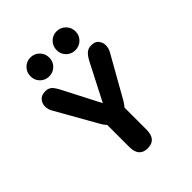

<svg xmlns="http://www.w3.org/2000/svg" viewBox="-230 -945 1080 1080"><g transform="rotate(-45 309.5 -405.0)"><path d="M308 9.5Q239.5 9.5 239.5 -69.5V-244.5Q227 -257 214.5 -279.5L78 -520.5Q65 -542 65 -566.5Q65 -588.5 80.2 -607Q95.5 -625.5 127 -625.5Q152.5 -625.5 167 -611Q181.5 -596.5 197 -565L308.5 -349L420 -566Q436 -597 451.8 -611.2Q467.5 -625.5 492.5 -625.5Q523.5 -625.5 537.2 -607.5Q551 -589.5 551 -567.5Q551 -556 547.5 -543.2Q544 -530.5 537.5 -520.5L401.5 -279.5Q395.5 -269 389.5 -260.5Q383.5 -252 377 -245V-69.5Q377 9.5 308 9.5ZM202 -668.5Q171 -668.5 149.2 -690Q127.5 -711.5 127.5 -743Q127.5 -775 149.2 -797Q171 -819 202 -819Q233.5 -819 255.2 -797Q277 -775 277 -743Q277 -711.5 255.2 -690Q233.5 -668.5 202 -668.5ZM410 -668.5Q379 -668.5 357.2 -690Q335.5 -711.5 335.5 -743Q335.5 -775 357.2 -797Q379 -819 410 -819Q441.5 -819 463.5 -797Q485.5 -775 485.5 -743Q485.5 -711.5 463.5 -690Q441.5 -668.5 410 -668.5Z"/></g></svg>

Font: Sono Monospace SemiBold
Style: Regular
Weight: 600
Designer: Tyler Finck
Foundry: Tyler Finck
Version: Version 2.112